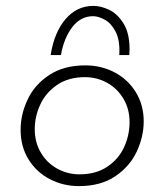

<svg xmlns="http://www.w3.org/2000/svg" viewBox="-20 -624 559 652"><path d="M248 8Q195 8 149.5 -15.5Q104 -39 77 -82.5Q50 -126 50 -183Q50 -236 74 -286.5Q98 -337 147.5 -369.5Q197 -402 270 -402Q324 -402 369.5 -378Q415 -354 441.5 -310.5Q468 -267 468 -212Q468 -160 444.5 -109.5Q421 -59 371.5 -25.5Q322 8 248 8ZM250 -32Q306 -32 344.5 -58Q383 -84 401.5 -124.5Q420 -165 420 -209Q420 -254 399 -289Q378 -324 343.5 -343Q309 -362 268 -362Q213 -362 174.5 -336Q136 -310 117 -269.5Q98 -229 98 -185Q98 -141 118.5 -106Q139 -71 174 -51.5Q209 -32 250 -32ZM297 -604Q322 -604 350 -591Q378 -578 399 -545Q420 -512 420 -456L419 -437H385Q388 -486 373 -515.5Q358 -545 336 -557Q314 -569 296 -569Q254 -569 225.5 -532Q197 -495 187 -437H152Q164 -514 202.5 -559Q241 -604 297 -604Z"/></svg>

Font: Josefin Sans Light
Style: Italic
Weight: 300
Italic angle: -7°
Designer: Santiago Orozco
Foundry: Typemade
Version: Version 2.000